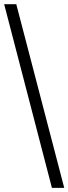

<svg xmlns="http://www.w3.org/2000/svg" viewBox="-20 -780 328 921"><path d="M229 121.1H288.1L58.1 -759.8H0Z"/></svg>

Font: Gandom
Style: Regular
Weight: 400
Foundry: DejaVu fonts team - Redesigned by Saber Rastikerdar - Based on Samim Font
Version: Version 0.8